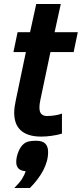

<svg xmlns="http://www.w3.org/2000/svg" viewBox="-20 -675 413 970"><path d="M293 0Q269.5 7.3 240.7 11.2Q211.9 15.1 189 15.1Q152.3 15.1 126.2 6.6Q100.1 -2 83.5 -17.8Q66.9 -33.7 59.3 -55.9Q51.8 -78.1 51.8 -106Q51.8 -120.1 54 -136Q56.2 -151.9 60.1 -169.9L110.8 -412.1H47.9L68.8 -512.2H131.8L163.1 -654.8H287.1L255.9 -512.2H373L352.1 -412.1H234.9L184.1 -170.9Q181.6 -159.7 180.4 -150.1Q179.2 -140.6 179.2 -132.8Q179.2 -107.9 189.7 -98.4Q200.2 -88.9 216.8 -88.9Q234.4 -88.9 255.1 -91.8Q275.9 -94.7 293 -101.1ZM52.2 274.9Q79.1 248 91.6 228.3Q104 208.5 109.9 189.9Q62 187 62 143.1Q62 130.9 64.9 117.4Q67.9 104 73 91.6Q78.1 79.1 85 68.6Q91.8 58.1 100.1 51.8Q112.3 42 127.4 39.1Q142.6 36.1 162.1 36.1Q195.3 36.1 209.2 51Q223.1 65.9 223.1 92.8Q223.1 116.2 216.8 139.2Q210.4 162.1 199.2 184.1Q173.8 232.4 130.9 274.9Z"/></svg>

Font: Lorenzo Sans
Style: Bold Italic
Weight: 700
Italic angle: -12°
Foundry: Intel Corporation
Version: Version 1.00; ttfautohint (v1.5)